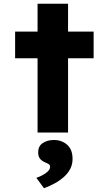

<svg xmlns="http://www.w3.org/2000/svg" viewBox="-20 -697 584 1010"><path d="M177.6 0V-677.3H338V0ZM59.5 -390.6V-530.7H472.5V-390.6ZM211.3 293.1 171.2 238.5Q185.2 233.9 202 225.3Q218.8 216.7 231.2 205.2Q243.6 193.6 243.6 180.7Q243.6 171.6 237.4 167.2Q231.1 162.9 219 158Q199.4 149.5 190.1 137.5Q180.8 125.5 180.8 104.5Q180.8 71.7 204.8 55.6Q228.7 39.4 264.2 39.4Q304.4 39.4 333 64.3Q361.7 89.2 361.7 139.4Q361.7 166.5 350.4 189.6Q339.1 212.6 318.5 231.6Q298 250.6 270.5 266.1Q243.1 281.5 211.3 293.1Z"/></svg>

Font: Lexend Exa
Style: Regular
Weight: 400
Designer: Bonnie Shaver-Troup, Thomas Jockin
Foundry: Lexend
Version: Version 1.007